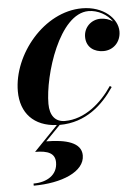

<svg xmlns="http://www.w3.org/2000/svg" viewBox="-52 -511 583 807"><g transform="rotate(-5 239.0 -107.5)"><path d="M159.5 165.5C159.5 218.5 114.5 246 57.5 246V255C175.5 255 274 215 274 146C274 91.5 209 74.5 126 74L188.5 10H189C300 10 373 -59 420 -129.5L412.5 -134.5C367 -66.5 296 -4.5 212 -4.5C171.5 -4.5 149 -33 149 -82C149 -203 227 -456 350.5 -456C390 -456 429.5 -433.5 450 -403.5C435.5 -414 416.5 -419.5 398 -419.5C358.5 -419.5 327 -389 327 -349C327 -304 361.5 -283 399 -283C440.5 -283 473 -314.5 473 -360C473 -414 414 -470 324.5 -470C163.5 -470 25.5 -300.5 25.5 -146C25.5 -54 80 5 176.5 9.5L75.5 114C130.5 114 159.5 127.5 159.5 165.5Z"/></g></svg>

Font: Bodoni* 24pt
Style: Bold Italic
Weight: 700
Italic angle: -13°
Version: Version 2.3